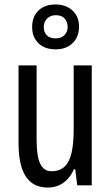

<svg xmlns="http://www.w3.org/2000/svg" viewBox="-20 -830 496 860"><path d="M391 -537V0H326L317 -72H311Q300 -46 282.5 -27.5Q265 -9 243 0.5Q221 10 195 10Q147 10 118 -14.5Q89 -39 76 -83Q63 -127 63 -187V-537H144V-202Q144 -131 160 -97Q176 -63 210 -63Q247 -63 269 -83.5Q291 -104 300.5 -145.5Q310 -187 310 -251V-537ZM229 -609Q180 -609 152 -636.5Q124 -664 124 -709Q124 -755 152 -782.5Q180 -810 229 -810Q275 -810 304.5 -783Q334 -756 334 -711Q334 -665 305.5 -637Q277 -609 229 -609ZM230 -658Q253 -658 268 -672Q283 -686 283 -709Q283 -732 269.5 -747Q256 -762 230 -762Q206 -762 191 -747Q176 -732 176 -709Q176 -686 189.5 -672Q203 -658 230 -658Z"/></svg>

Font: Noto Sans Khmer ExtraCondensed
Style: Regular
Weight: 400
Width: 2
Designer: Danh Hong and the Monotype Design Team
Foundry: Monotype Imaging Inc.
Version: Version 2.004